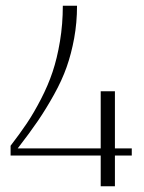

<svg xmlns="http://www.w3.org/2000/svg" viewBox="-20 -653 506 673"><path d="M17.1 -142.1Q49.8 -184.6 74.2 -220.9Q98.6 -257.3 123.5 -305.4Q148.4 -353.5 164.3 -400.9Q180.2 -448.2 190.2 -508.3Q200.2 -568.4 200.2 -632.8H250Q250 -573.7 240 -519Q230 -464.4 213.6 -418Q197.3 -371.6 169.4 -321.5Q141.6 -271.5 112.8 -229.2Q84 -187 42 -132.8H333V-333H382.8V-132.8H441.9V-107.9H382.8V0H333V-107.9H17.1Z"/></svg>

Font: Resagokr
Style: Light
Weight: 300
Designer: gluk
Foundry: gluk
Version: Version 0.95